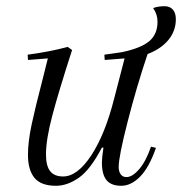

<svg xmlns="http://www.w3.org/2000/svg" viewBox="-20 -586 586 618"><path d="M455 -412Q420 -308 391 -195Q362 -82 362 -49Q362 -34 368.5 -25Q375 -16 387 -16Q406 -16 428 -41.5Q450 -67 466 -114L482 -110Q460 -47 431 -17.5Q402 12 370 12Q338 12 323 -6Q308 -24 308 -63Q308 -78 313 -111H308Q271 -40 234 -14Q197 12 160 12Q112 12 91 -13.5Q70 -39 70 -88Q70 -130 82 -186Q94 -242 117 -330L134 -398L70 -393L69 -410Q138 -419 198 -435L212 -425Q169 -292 148.5 -214.5Q128 -137 128 -89Q128 -52 141.5 -35Q155 -18 183 -18Q229 -18 273.5 -85.5Q318 -153 347 -267L381 -398L317 -393L316 -410L372 -418Q434 -431 460.5 -453.5Q487 -476 487 -516Q487 -540 473 -560Q488 -566 510 -566Q527 -566 536.5 -555Q546 -544 546 -524Q546 -487 522.5 -458Q499 -429 455 -412Z"/></svg>

Font: Arapey
Style: Italic
Weight: 400
Italic angle: -12°
Designer: Eduardo Rodriguez Tunni
Foundry: Eduardo Rodriguez Tunni
Version: Version 3.000